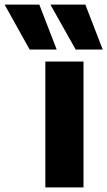

<svg xmlns="http://www.w3.org/2000/svg" viewBox="-150 -810 464 830"><path d="M46 0V-544H211V0ZM-22 -596 -130 -790H20L95 -596ZM177 -596 68 -790H219L294 -596Z"/></svg>

Font: Georama
Style: Bold
Weight: 700
Designer: Jean-Baptiste Levee
Foundry: Production Type
Version: Version 1.000